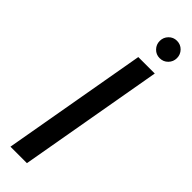

<svg xmlns="http://www.w3.org/2000/svg" viewBox="-297 -875 874 874"><g transform="rotate(45 139.5 -438.5)"><path d="M28 0 151 -700H257L134 0ZM223 -765Q200 -765 184 -781.5Q168 -798 168 -821Q168 -844 184 -860.5Q200 -877 223 -877Q247 -877 263 -860.5Q279 -844 279 -821Q279 -798 263 -781.5Q247 -765 223 -765Z"/></g></svg>

Font: DeepMind Sans Medium
Style: Italic
Weight: 500
Italic angle: -10°
Designer: Jonny Pinhorn / Modifications: Colophon Foundry
Foundry: Colophon Foundry
Version: Version 1.002; ttfautohint (v1.8.2)